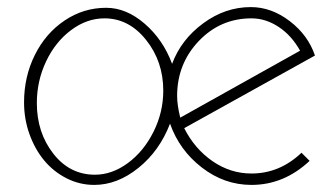

<svg xmlns="http://www.w3.org/2000/svg" viewBox="-20 -522 941 542"><path d="M689.9 -32.2Q630.4 -32.2 579.8 -67.1Q529.3 -102.1 500 -160.2L869.1 -365.2Q849.6 -422.9 797.9 -462.4Q746.1 -502 688 -502Q615.7 -502 553.5 -456.1Q491.2 -410.2 465.8 -341.8Q440.4 -410.2 388.4 -455.1Q336.4 -500 279.8 -500Q215.8 -500 162.4 -464.1Q108.9 -428.2 78.4 -366.9Q47.9 -305.7 47.9 -232.9Q47.9 -186 63.2 -143.3Q78.6 -100.6 104.7 -69.1Q130.9 -37.6 167.7 -18.8Q204.6 0 246.1 0Q311 0 370.6 -47.9Q430.2 -95.7 460 -172.9Q486.3 -98.1 549.8 -49.1Q613.3 0 689.9 0Q781.7 0 854 -67.9L831.1 -90.8Q769.5 -32.2 689.9 -32.2ZM440.9 -266.1Q440.9 -205.1 413.3 -149.9Q385.7 -94.7 341.1 -61.8Q296.4 -28.8 248 -28.8Q176.8 -28.8 130.4 -88.4Q84 -147.9 84 -231Q84 -293.5 110.1 -348.6Q136.2 -403.8 180.7 -437Q225.1 -470.2 274.9 -470.2Q343.8 -470.2 392.3 -409.4Q440.9 -348.6 440.9 -266.1ZM480 -251Q480 -341.8 541 -406Q602.1 -470.2 689.9 -470.2Q730 -470.2 766.6 -446Q803.2 -421.9 827.1 -378.9L488.8 -189.9Q480 -225.6 480 -251Z"/></svg>

Font: Comic Neue Angular Light
Style: Regular
Weight: 300
Designer: Craig Rozynski
Foundry: Craig Rozynski
Version: Version 2.003